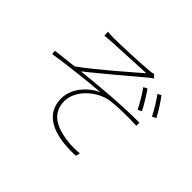

<svg xmlns="http://www.w3.org/2000/svg" viewBox="-155 -1016 1311 1311"><g transform="rotate(45 500.0 -361.0)"><path d="M248 -729 250 -693C262 -694 287 -696 314 -698C359 -701 586 -711 634 -714C569 -658 383 -493 255 -401C205 -395 139 -387 84 -381L87 -352C226 -374 382 -390 504 -401C438 -373 344 -290 344 -181C344 -40 461 35 693 25L700 -6C665 -3 627 0 565 -9C472 -24 372 -61 372 -184C372 -290 486 -390 589 -405C648 -414 739 -416 839 -412V-442C673 -442 479 -426 309 -407C401 -480 592 -640 669 -706C677 -712 691 -722 697 -726L675 -748C665 -745 650 -742 636 -741C582 -735 357 -726 312 -726C285 -726 265 -727 248 -729ZM713 -646 686 -632C715 -593 747 -538 768 -495L796 -509C772 -559 735 -614 713 -646ZM813 -681 787 -668C817 -628 849 -574 871 -531L899 -546C874 -594 836 -651 813 -681Z"/></g></svg>

Font: Noto Sans CJK SC Thin
Style: Regular
Weight: 100
Designer: Ryoko NISHIZUKA 西塚涼子 (kana, bopomofo & ideographs); Paul D. Hunt (Latin, Greek & Cyrillic); Sandoll Communications 산돌커뮤니
Foundry: Adobe
Version: Version 2.004;hotconv 1.0.118;makeotfexe 2.5.65603